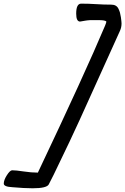

<svg xmlns="http://www.w3.org/2000/svg" viewBox="-102 -867 679 1042"><path d="M474.6 -751Q466.8 -757.8 432.6 -757.8Q425.8 -757.8 413.8 -757.8Q401.9 -757.8 397.9 -757.8Q394 -757.8 386.2 -757.6Q378.4 -757.3 373.5 -756.6Q368.7 -755.9 361.1 -754.9Q353.5 -753.9 344.2 -752Q336.4 -750 332.5 -750Q311.5 -750 311.5 -793Q311.5 -847.2 338.4 -847.2Q378.9 -847.2 420.2 -844.5Q461.4 -841.8 502.4 -841.8Q516.1 -841.8 525.9 -836.2Q535.6 -830.6 541 -819.3Q546.4 -808.1 549.1 -798.3Q551.8 -788.6 554.2 -772.9Q557.6 -748 557.6 -739.7Q557.6 -718.3 549.3 -700.2Q522.9 -643.6 418 -409.9Q313 -176.3 275.4 -98.1Q261.2 -70.3 223.4 10.3Q185.5 90.8 162.6 133.8Q151.4 154.8 75.2 154.8Q29.8 154.8 -35.6 148.9Q-81.5 146.5 -81.5 129.4Q-81.5 110.4 -64.9 84.2Q-48.3 58.1 -36.6 57.1Q-15.1 57.1 26.4 63.5Q67.9 69.8 103.5 69.8Q359.4 -469.7 468.3 -728Q475.1 -745.1 475.1 -748.5Q475.1 -750.5 474.6 -751Z"/></svg>

Font: Yellowtail
Style: Regular
Weight: 400
Designer: Astigmatic (AOETI)
Foundry: Astigmatic (AOETI)
Version: Version 1.000